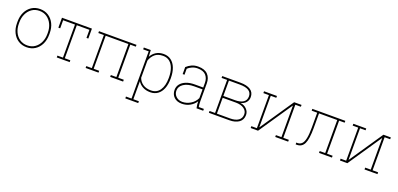

<svg xmlns="http://www.w3.org/2000/svg" viewBox="10 -1465 5378 2594"><g transform="rotate(20 2699.5 -167.5)"><path d="M282.7 10.3Q213.9 10.3 161.6 -23.4Q109.4 -57.1 80.1 -116.7Q50.8 -176.3 50.8 -253.9V-274.4Q50.8 -352.1 80.1 -411.4Q109.4 -470.7 161.4 -504.4Q213.4 -538.1 281.7 -538.1Q350.6 -538.1 402.6 -504.4Q454.6 -470.7 483.9 -411.4Q513.2 -352.1 513.2 -274.4V-253.9Q513.2 -176.3 483.9 -116.7Q454.6 -57.1 402.6 -23.4Q350.6 10.3 282.7 10.3ZM282.7 -16.1Q344.7 -16.1 390.6 -48.1Q436.5 -80.1 461.7 -134Q486.8 -188 486.8 -253.9V-274.4Q486.8 -339.4 461.4 -393.3Q436 -447.3 389.9 -479.5Q343.8 -511.7 281.7 -511.7Q219.7 -511.7 173.6 -479.5Q127.4 -447.3 102.3 -393.3Q77.1 -339.4 77.1 -274.4V-253.9Q77.1 -187.5 102.3 -133.5Q127.4 -79.6 173.6 -47.9Q219.7 -16.1 282.7 -16.1Z M714.4 0V-26.4H793.9V-501.5H623.5V-385.3H597.2V-528.3H1027.8V-385.3H1001.5V-501.5H820.3V-26.4H899.9V0Z M1129.4 0V-26.4H1209V-502H1129.4V-528.3H1668.5V-502H1588.9V-26.4H1668.5V0H1482.4V-26.4H1562V-501.5H1235.4V-26.4H1314.9V0Z M1773.9 203.1V176.8H1853.5V-502H1773.9V-528.3H1874L1879.4 -433.6Q1905.8 -482.4 1951.2 -510.3Q1996.6 -538.1 2059.1 -538.1Q2121.1 -538.1 2165.8 -504.6Q2210.4 -471.2 2234.4 -409.7Q2258.3 -348.1 2258.3 -264.6V-254.4Q2258.3 -172.9 2234.6 -113.5Q2210.9 -54.2 2166.5 -22Q2122.1 10.3 2060.1 10.3Q1998 10.3 1951.9 -14.6Q1905.8 -39.6 1879.9 -82V176.8H1959.5V203.1ZM2060.5 -16.1Q2144 -16.1 2187.7 -80.6Q2231.4 -145 2231.4 -254.4V-264.6Q2231.4 -337.9 2211.7 -393.6Q2191.9 -449.2 2153.6 -480.5Q2115.2 -511.7 2059.6 -511.7Q1982.9 -511.7 1940.4 -473.1Q1897.9 -434.6 1879.9 -378.4V-131.3Q1899.4 -78.6 1945.3 -47.4Q1991.2 -16.1 2060.5 -16.1Z M2512.7 10.3Q2443.4 10.3 2401.6 -29.5Q2359.9 -69.3 2359.9 -133.8Q2359.9 -181.2 2388.4 -217.5Q2417 -253.9 2469 -274.4Q2521 -294.9 2591.3 -294.9H2712.9V-362.3Q2712.9 -428.2 2674.8 -470.2Q2636.7 -512.2 2555.2 -512.2Q2512.2 -512.2 2476.6 -496.1Q2440.9 -480 2416 -457V-370.6H2389.6V-471.2Q2422.4 -501.5 2462.6 -519.8Q2502.9 -538.1 2555.7 -538.1Q2647 -538.1 2693.1 -490.5Q2739.3 -442.9 2739.3 -361.3V-106.4Q2739.3 -85.9 2741 -65.9Q2742.7 -45.9 2746.6 -26.4H2819.8V0H2723.6Q2717.3 -34.7 2715.1 -53Q2712.9 -71.3 2712.9 -97.2Q2683.1 -49.3 2631.1 -19.5Q2579.1 10.3 2512.7 10.3ZM2512.7 -15.6Q2572.8 -15.6 2628.9 -49.3Q2685.1 -83 2712.9 -142.6V-268.1H2592.8Q2499.5 -268.1 2442.9 -230.2Q2386.2 -192.4 2386.2 -131.8Q2386.2 -82.5 2421.9 -49.1Q2457.5 -15.6 2512.7 -15.6Z M2901.4 0V-26.4H2981V-502H2901.4V-528.3H2981H3162.6Q3256.8 -528.3 3308.8 -494.1Q3360.8 -460 3360.8 -391.6Q3360.8 -347.2 3333.5 -314.7Q3306.2 -282.2 3256.8 -271Q3311 -265.1 3347.4 -228.3Q3383.8 -191.4 3383.8 -143.1Q3383.8 -73.7 3332.8 -36.9Q3281.7 0 3196.3 0ZM3007.3 -26.4H3196.3Q3272 -26.4 3314.9 -56.4Q3357.9 -86.4 3357.9 -142.6Q3357.9 -192.4 3314 -223.4Q3270 -254.4 3196.3 -254.4H3007.3ZM3007.3 -280.8H3172.4Q3251.5 -280.8 3293 -309.1Q3334.5 -337.4 3334.5 -393.1Q3334.5 -501.5 3162.6 -501.5H3007.3Z M3502.4 0V-26.4H3582V-502H3502.4V-528.3H3608.4H3688V-502H3608.4V-51.8L3611.3 -50.8L3935.1 -528.3H3961.9H4041.5V-502H3961.9V-26.4H4041.5V0H3855.5V-26.4H3935.1V-476.6L3932.1 -477.5L3608.4 0Z M4148.9 0V-25.9H4166Q4203.1 -25.9 4227.5 -50.3Q4252 -74.7 4264.2 -132.1Q4276.4 -189.5 4276.4 -288.1V-502H4196.8V-528.3H4591.3H4670.9V-502H4591.3V-26.4H4670.9V0H4484.9V-26.4H4564.5V-501.5H4302.7V-288.1Q4302.7 -132.8 4271 -66.4Q4239.3 0 4164.6 0Z M4786.1 0V-26.4H4865.7V-502H4786.1V-528.3H4892.1H4971.7V-502H4892.1V-51.8L4895 -50.8L5218.8 -528.3H5245.6H5325.2V-502H5245.6V-26.4H5325.2V0H5139.2V-26.4H5218.8V-476.6L5215.8 -477.5L4892.1 0Z"/></g></svg>

Font: Roboto Slab LO Thin
Style: Regular
Weight: 250
Designer: Google
Version: Version 2.00;September 28, 2018;FontCreator 11.5.0.2427 64-b